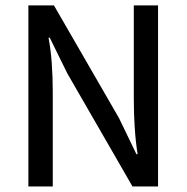

<svg xmlns="http://www.w3.org/2000/svg" viewBox="-20 -686 687 707"><path d="M84.5 -666H178.7L418 -251.5L482.4 -118.2H486.8Q479.5 -162.6 476.1 -216.3Q472.7 -270 472.7 -321.8V-666H562V0.5H467.8L228 -415.5L163.1 -547.4H158.7Q167 -503.4 170.7 -451.7Q174.3 -399.9 174.3 -347.7V0.5H84.5Z"/></svg>

Font: Pyidaungsu Numbers
Style: Regular
Weight: 400
Designer: Sun Tun
Foundry: MCF
Version: Version 1.083; ttfautohint (v1.8.2)